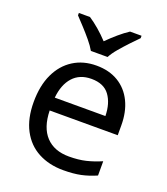

<svg xmlns="http://www.w3.org/2000/svg" viewBox="-141 -865 847 973"><g transform="rotate(20 282.0 -378.0)"><path d="M292 -546Q361 -546 410.5 -516Q460 -486 486.5 -431.5Q513 -377 513 -304V-251H146Q148 -160 192.5 -112.5Q237 -65 317 -65Q368 -65 407.5 -74.5Q447 -84 489 -102V-25Q448 -7 408 1.5Q368 10 313 10Q237 10 178.5 -21Q120 -52 87.5 -113.5Q55 -175 55 -264Q55 -352 84.5 -415Q114 -478 167.5 -512Q221 -546 292 -546ZM291 -474Q228 -474 191.5 -433.5Q155 -393 148 -321H421Q420 -389 389 -431.5Q358 -474 291 -474ZM239 -606Q226 -629 204 -655.5Q182 -682 158 -708Q134 -734 116 -753V-766H176Q202 -749 230 -725Q258 -701 283 -674Q310 -701 338 -725Q366 -749 392 -766H454V-753Q435 -734 410.5 -708Q386 -682 363.5 -655.5Q341 -629 329 -606Z"/></g></svg>

Font: Noto Sans Syriac Eastern
Style: Regular
Weight: 400
Designer: Patrick Giasson and the Monotype Design Team
Foundry: Monotype Imaging Inc.
Version: Version 3.001; ttfautohint (v1.8.4.7-5d5b)